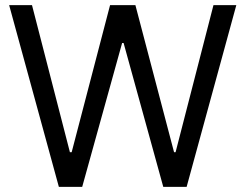

<svg xmlns="http://www.w3.org/2000/svg" viewBox="-20 -727 955 747"><path d="M15.6 -707H104.5L252 -134.8H258.8L408.2 -707H506.8L657.2 -134.8H663.1L810.5 -707H899.4L706.1 0H615.2L460.9 -559.6H455.1L299.8 0H209Z"/></svg>

Font: Pretendard JP Variable
Style: Regular
Weight: 400
Designer: Base glyphs from Inter by Rasmus Andersson; Hangul glyphs from Noto Sans CJK(Source Han Sans) by Jang Soo-young and Kang
Foundry: Kil Hyung-jin
Version: Version 1.307;Glyphs 3.2 (3192)